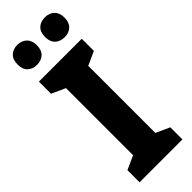

<svg xmlns="http://www.w3.org/2000/svg" viewBox="-301 -942 963 963"><g transform="rotate(-45 180.5 -460.5)"><path d="M333 0H29V-86L102 -119V-595L29 -628V-714H333V-628L260 -595V-119L333 -86ZM14 -850Q14 -885 33 -903Q52 -921 82 -921Q113 -921 132 -902.5Q151 -884 151 -850Q151 -816 132 -798Q113 -780 82 -780Q52 -780 33 -797.5Q14 -815 14 -850ZM209 -850Q209 -885 228 -903Q247 -921 278 -921Q309 -921 328 -902.5Q347 -884 347 -850Q347 -816 328 -798Q309 -780 278 -780Q247 -780 228 -798Q209 -816 209 -850Z"/></g></svg>

Font: Noto Sans Thai Cond ExtBd
Style: Regular
Weight: 800
Width: 3
Designer: Monotype Design Team
Foundry: Monotype Imaging Inc.
Version: Version 2.002; ttfautohint (v1.8.4.7-5d5b)